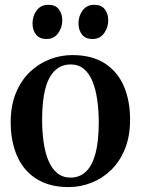

<svg xmlns="http://www.w3.org/2000/svg" viewBox="-20 -768 586 800"><path d="M24.5 -258Q24.5 -327.5 46 -380Q67.5 -432.5 104.2 -467.8Q141 -503 186.8 -520.8Q232.5 -538.5 281.5 -538.5Q363 -538.5 416.5 -504Q470 -469.5 496 -409Q522 -348.5 522 -269.5Q522 -200 500.5 -147.2Q479 -94.5 442.5 -59.2Q406 -24 360.2 -6.2Q314.5 11.5 265.5 11.5Q205 11.5 159.8 -8.2Q114.5 -28 84.5 -64Q54.5 -100 39.5 -149.5Q24.5 -199 24.5 -258ZM274 -28Q312 -28 338.2 -53Q364.5 -78 378 -129Q391.5 -180 391.5 -257.5Q391.5 -307.5 385.2 -351.5Q379 -395.5 365.5 -428.8Q352 -462 329.5 -480.8Q307 -499.5 274.5 -499.5Q236 -499.5 209.2 -474.5Q182.5 -449.5 169 -398.8Q155.5 -348 155.5 -269.5Q155.5 -219.5 161.8 -175.5Q168 -131.5 182 -98.2Q196 -65 218.8 -46.5Q241.5 -28 274 -28ZM173.5 -605.5Q144.5 -605.5 130 -624.2Q115.5 -643 115.5 -670.5Q115.5 -701.5 133 -724.8Q150.5 -748 181 -748H182Q211 -748 225.2 -729.2Q239.5 -710.5 239.5 -683Q239.5 -653.5 222.2 -629.5Q205 -605.5 174 -605.5ZM365 -605.5Q336 -605.5 321.5 -624.2Q307 -643 307 -670.5Q307 -701.5 324.5 -724.8Q342 -748 372.5 -748H373.5Q402.5 -748 416.8 -729.2Q431 -710.5 431 -683Q431 -653.5 413.8 -629.5Q396.5 -605.5 366 -605.5Z"/></svg>

Font: Merriweather 96pt SemiBold
Style: Regular
Weight: 600
Version: Version 2.100